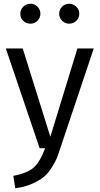

<svg xmlns="http://www.w3.org/2000/svg" viewBox="-20 -789 530 1022"><path d="M142 -769Q164 -769 179.5 -753.5Q195 -738 195 -716Q195 -694 179.5 -678.5Q164 -663 142 -663Q119 -663 103.5 -678Q88 -693 88 -716Q88 -737 103.5 -753Q119 -769 142 -769ZM348 -663Q326 -663 310.5 -678.5Q295 -694 295 -716Q295 -738 310.5 -753.5Q326 -769 348 -769Q370 -769 386 -753.5Q402 -738 402 -716Q402 -694 386.5 -678.5Q371 -663 348 -663ZM479 -531 300 3Q290 34 282.5 52.5Q275 71 256 102Q237 133 214 152Q191 171 151 189Q111 207 61 213L51 147Q129 132 162 100.5Q195 69 220 0H191L11 -531H101L248 -61L392 -531Z"/></svg>

Font: Sedus Text
Style: Regular
Weight: 400
Designer: TypeMates
Foundry: TypeMates, Runge Thomsen GbR
Version: Version 4.202;PS 004.202;hotconv 1.0.88;makeotf.lib2.5.64775